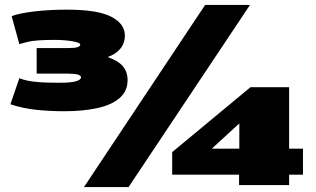

<svg xmlns="http://www.w3.org/2000/svg" viewBox="-20 -748 1277 775"><path d="M22 -327 58 -432Q74 -426 93.5 -422Q113 -418 142.5 -416Q172 -414 219 -414Q267 -414 287 -420Q307 -426 307 -436Q307 -443 294.5 -447Q282 -451 232 -451H128V-554H257Q304 -554 304 -568Q304 -576 272 -581.5Q240 -587 199 -587Q124 -587 92 -579Q60 -571 58 -570L27 -683Q60 -695 119.5 -702Q179 -709 250 -709Q374 -709 429 -680.5Q484 -652 484 -605Q484 -572 464 -549.5Q444 -527 414 -518Q457 -503 476 -480.5Q495 -458 495 -424Q495 -380 462.5 -352Q430 -324 372.5 -311.5Q315 -299 239 -299Q183 -299 128.5 -304.5Q74 -310 22 -327ZM499 7H319L808 -728H989ZM675 -43V-134L991 -396H1147V-148H1203V-43H1147V-1H945V-43ZM835 -148H946V-250Z"/></svg>

Font: Georama Extended Black
Style: Regular
Weight: 900
Width: 7
Designer: Jean-Baptiste Levee
Foundry: Production Type
Version: Version 1.000